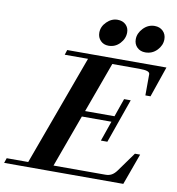

<svg xmlns="http://www.w3.org/2000/svg" viewBox="-137 -959 964 1043"><g transform="rotate(10 345.0 -437.5)"><path d="M606 -724.1Q578.1 -724.1 560.5 -741.5Q543 -758.8 543 -785.6Q543 -818.8 569.6 -846.7Q596.2 -874.5 632.3 -874.5Q660.6 -874.5 678.5 -856.9Q696.3 -839.4 696.3 -812Q696.3 -778.3 670.2 -751.2Q644 -724.1 606 -724.1ZM402.8 -725.1Q376 -725.1 358.9 -742.7Q341.8 -760.3 341.8 -786.6Q341.8 -820.3 368.4 -846.4Q395 -872.6 427.7 -872.6Q456.1 -872.6 473.4 -856Q490.7 -839.4 490.7 -813.5Q490.7 -779.3 465.3 -752.2Q439.9 -725.1 402.8 -725.1ZM-44.4 0 -35.2 -27.3H83.5L306.2 -635.7H177.7L186.5 -663.1H733.9L675.8 -494.1H647.5L647.9 -609.9Q648.4 -621.1 634.5 -626Q620.6 -630.9 589.4 -630.9H440.9L339.8 -353.5H502L537.1 -454.1H573.7L487.8 -210.4H452.1L490.7 -321.3H327.6L222.2 -32.2H507.8Q528.3 -32.2 542.7 -40.3Q557.1 -48.3 570.3 -66.4L646.5 -172.4H675.3L612.8 0Z"/></g></svg>

Font: Elstob 18pt
Style: Bold Italic
Weight: 700
Italic angle: -20°
Designer: Peter S. Baker
Version: Version 1.015